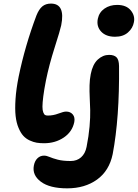

<svg xmlns="http://www.w3.org/2000/svg" viewBox="-20 -824 761 1060"><path d="M223.1 -33.2Q201.2 -33.2 182.9 -36.1Q164.6 -39.1 144 -48.6Q123.5 -58.1 108.9 -74Q94.2 -89.8 82.3 -118.2Q70.3 -146.5 66.2 -184.1Q62 -221.7 65.7 -277.1Q69.3 -332.5 83 -400.9Q117.7 -569.8 181.2 -738.8Q194.8 -772.9 213.6 -788.6Q232.4 -804.2 261.2 -804.2Q341.8 -804.2 317.9 -684.1Q312.5 -657.7 281.7 -561.5Q251 -465.3 233.9 -380.9Q223.6 -329.1 219 -292.2Q214.4 -255.4 214.4 -235.1Q214.4 -214.8 219 -203.4Q223.6 -191.9 229.2 -189Q234.9 -186 244.1 -186Q273.9 -186 302.5 -197Q331.1 -208 345.2 -208Q368.7 -208 381.8 -192.1Q395 -176.3 390.1 -149.9Q378.9 -96.2 332 -64.7Q285.2 -33.2 223.1 -33.2ZM615.2 -621.1Q564.9 -621.1 538.3 -649.7Q511.7 -678.2 520 -720.2Q527.3 -755.9 556.6 -776.4Q585.9 -796.9 627 -796.9Q677.2 -796.9 701.9 -766.8Q726.6 -736.8 719.2 -701.2Q713.4 -668.5 686.5 -644.8Q659.7 -621.1 615.2 -621.1ZM351.1 215.8Q254.4 215.8 205.6 179.2Q156.7 142.6 167 89.8Q171.9 64 187 49.6Q202.1 35.2 223.1 35.2Q236.8 35.2 253.4 42.5Q270 49.8 298.6 57.4Q327.1 64.9 370.1 64.9Q404.8 64.9 427.7 44.4Q450.7 23.9 458 -13.2Q469.7 -71.8 474.4 -125Q479 -178.2 478 -215.8Q477.1 -253.4 475.3 -286.6Q473.6 -319.8 474.4 -352.8Q475.1 -385.7 481 -415Q491.7 -469.2 519.8 -495.1Q547.9 -521 582 -521Q609.9 -521 623.3 -507.6Q636.7 -494.1 637.2 -459Q640.1 -173.3 602.1 26.9Q583 119.1 515.6 167.5Q448.2 215.8 351.1 215.8Z"/></svg>

Font: Shantell Sans Irregular Bouncy
Style: Bold Italic
Weight: 700
Italic angle: -11.31°
Designer: Stephen Nixon, Anya Danilova, Shantell Martin
Foundry: Arrow Type
Version: Version 1.006;[9816181b4]